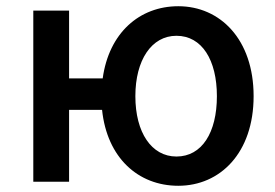

<svg xmlns="http://www.w3.org/2000/svg" viewBox="-20 -584 884 617"><path d="M553 13C687 13 795 -92 795 -275C795 -458 687 -564 553 -564C428 -564 330 -478 310 -332H202V-550H87V0H202V-231H308C324 -77 424 13 553 13ZM547 -81C467 -81 415 -158 415 -275C415 -391 467 -469 547 -469C629 -469 677 -391 677 -275C677 -158 629 -81 547 -81Z"/></svg>

Font: Noto Sans JP Medium
Style: Regular
Weight: 500
Designer: Ryoko NISHIZUKA  (kana, bopomofo & ideographs); Paul D. Hunt (Latin, Greek & Cyrillic); Sandoll Communications , Soo-you
Foundry: Adobe
Version: Version 2.002;hotconv 1.0.116;makeotfexe 2.5.65601